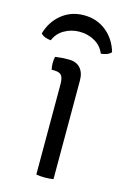

<svg xmlns="http://www.w3.org/2000/svg" viewBox="-141 -738 517 793"><g transform="rotate(15 118.0 -341.0)"><path d="M170 0Q163 1.5 153.5 2.2Q144 3 133.5 3Q122.5 3 113 2.2Q103.5 1.5 96.5 0V-386Q96.5 -413.5 87.5 -424Q78.5 -434.5 55 -434.5H45.5Q42.5 -449 42.5 -462Q42.5 -469 43.2 -475.2Q44 -481.5 45.5 -489.5Q62.5 -492 75.2 -492.8Q88 -493.5 96 -493.5H104.5Q135.5 -493.5 152.8 -474.5Q170 -455.5 170 -422ZM268 -569Q261 -560.5 248.8 -556.2Q236.5 -552 224.5 -551Q212 -582.5 182.5 -599.2Q153 -616 117.5 -616Q82.5 -616 53 -599.2Q23.5 -582.5 10.5 -551Q-1.5 -552 -13.5 -556.2Q-25.5 -560.5 -32.5 -569Q-17 -622.5 23 -654.5Q63 -686.5 117.5 -686.5Q172.5 -686.5 212.5 -654.5Q252.5 -622.5 268 -569Z"/></g></svg>

Font: Signika Light Light
Style: Regular
Weight: 300
Version: Version 2.001